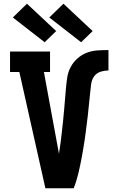

<svg xmlns="http://www.w3.org/2000/svg" viewBox="-20 -1012 640 1032"><path d="M376 0H224L84 -625H34V-735H249V-625H216L286 -245Q289 -230 291.5 -215Q294 -200 297 -186Q302 -215 305.5 -244Q309 -273 312.5 -302.5Q316 -332 319 -361.5Q322 -391 324.5 -420Q327 -449 329.5 -478.5Q332 -508 334.5 -537.5Q337 -567 341.5 -596.5Q346 -626 360 -652Q374 -678 396.5 -698Q419 -718 446.5 -728.5Q474 -739 504 -741Q534 -743 563 -743V-633Q541 -633 519.5 -626Q498 -619 485.5 -601Q473 -583 470 -561Q467 -539 465 -517Q463 -495 460.5 -473.5Q458 -452 456 -430Q454 -408 451.5 -386.5Q449 -365 446 -343Q443 -321 440.5 -299.5Q438 -278 434.5 -256Q431 -234 427.5 -212.5Q424 -191 420 -169.5Q416 -148 411.5 -126.5Q407 -105 402 -83.5Q397 -62 390.5 -41Q384 -20 376 0ZM416 -785 245 -918 321 -992 478 -845ZM220 -785 49 -918 125 -992 282 -845Z"/></svg>

Font: Iosevka HT Extrabold Extended
Style: Regular
Weight: 800
Width: 7
Monospace: yes
Designer: Belleve Invis
Foundry: Belleve Invis
Version: Version 32.3.0; ttfautohint (v1.8.4)